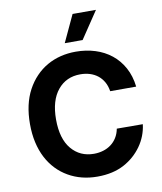

<svg xmlns="http://www.w3.org/2000/svg" viewBox="-102 -1040 955 1131"><g transform="rotate(-10 376.0 -474.5)"><path d="M95.2 -566.1Q117.9 -608.3 148.8 -640.4Q179.7 -672.6 217.3 -694.1Q255 -715.6 298.3 -726.4Q341.6 -737.2 389.2 -737.2Q451 -737.2 505.1 -720.2Q559.3 -703.1 601.2 -669.7Q643.1 -636.4 670.3 -586.8Q697.4 -537.3 704.9 -472.7H549.4Q544.7 -503.9 531.2 -527.9Q517.8 -551.8 497.2 -568.2Q476.6 -584.5 450.1 -592.9Q423.7 -601.2 392.8 -601.2Q308.2 -601.2 257.5 -539.4Q206.3 -477.3 206.3 -363.6Q206.3 -247.9 257.8 -186.8Q308.9 -126.1 391.7 -126.1Q421.5 -126.1 447.6 -134.1Q473.7 -142 494.5 -157.5Q515.3 -172.9 529.5 -195.8Q543.7 -218.8 549.4 -248.6L704.9 -247.9Q700.6 -212.4 687.9 -179.7Q675.1 -147 655 -118.8Q634.9 -90.6 608.5 -67.1Q582 -43.7 550.4 -26.6Q483 9.9 389.2 9.9Q291.9 9.9 215.6 -34.1Q177.2 -56.1 146.7 -88.2Q116.1 -120.4 94.6 -161.8Q73.2 -203.1 61.8 -253.7Q50.4 -304.3 50.4 -363.6Q50.4 -482.6 95.2 -566.1ZM334.9 -797.6 410.2 -959.2H550.1L441.8 -797.6Z"/></g></svg>

Font: Inter P
Style: Bold
Weight: 700
Designer: Rasmus Andersson
Foundry: rsms
Version: Version 3.018;git-588b23468